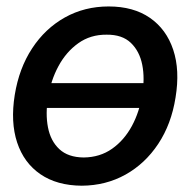

<svg xmlns="http://www.w3.org/2000/svg" viewBox="-20 -573 600 604"><path d="M472.7 -311.5 460 -233.4H87.4L100.6 -311.5ZM237.3 11.2Q159.2 10.7 107.2 -24.9Q55.2 -60.5 33.9 -124.8Q12.7 -189 26.4 -274.4Q40 -358.4 81.1 -420.9Q122.1 -483.4 184.1 -518.1Q246.1 -552.7 321.8 -552.7Q399.9 -552.7 451.7 -516.8Q503.4 -481 524.9 -416.5Q546.4 -352.1 532.2 -266.1Q519 -182.6 477.8 -120.4Q436.5 -58.1 374.8 -23.7Q313 10.7 237.3 11.2ZM243.2 -77.6Q294.4 -78.1 332.5 -105Q370.6 -131.8 394.8 -176.5Q418.9 -221.2 427.2 -274.9Q436 -326.2 427.5 -369.1Q418.9 -412.1 391.6 -438.2Q364.3 -464.4 315.4 -463.9Q264.6 -464.4 226.3 -437Q188 -409.7 163.8 -364.7Q139.6 -319.8 131.3 -266.1Q122.6 -215.3 130.9 -172.4Q139.2 -129.4 166.7 -103.8Q194.3 -78.1 243.2 -77.6Z"/></svg>

Font: Inter Tight Medium
Style: Italic
Weight: 500
Italic angle: -9.39999°
Designer: Rasmus Andersson
Foundry: rsms
Version: Version 3.004